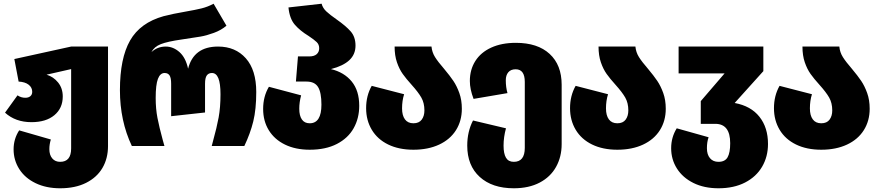

<svg xmlns="http://www.w3.org/2000/svg" viewBox="-20 -784 4707 1031"><path d="M560 -534V0Q560 67 530 118Q500 169 442 198Q384 227 303 227Q228 227 171 199.5Q114 172 83.5 124Q53 76 53 18Q53 -38 83 -84L253 -35Q245 -9 245 17Q245 48 260.5 66.5Q276 85 303 85Q362 85 362 13V-413L230 -383Q267 -372 292 -341Q317 -310 317 -266Q317 -203 272 -165.5Q227 -128 149 -128Q63 -128 7 -179L74 -272Q93 -259 116 -259Q133 -259 143 -267.5Q153 -276 153 -291Q153 -314 134 -329Q115 -344 80 -346L57 -467L362 -534Z M624 -300Q624 -471 678.5 -566.5Q733 -662 858 -697Q908 -710 978 -722Q1030 -731 1062.5 -739Q1095 -747 1127 -764L1196 -646Q1168 -622 1128.5 -607.5Q1089 -593 1056.5 -587.5Q1024 -582 956 -572Q879 -561 843.5 -547Q808 -533 793 -504Q825 -534 870 -534Q910 -534 943.5 -504.5Q977 -475 990 -415Q1020 -534 1151 -534Q1244 -534 1300 -471Q1356 -408 1356 -290Q1356 -197 1340 -132Q1324 -67 1292 0H1117L1124 -27Q1144 -99 1154 -153Q1164 -207 1164 -278Q1164 -336 1152.5 -364Q1141 -392 1118 -392Q1100 -392 1090.5 -379Q1081 -366 1081 -334V-180L899 -160V-334Q899 -366 890.5 -379Q882 -392 864 -392Q840 -392 828 -360.5Q816 -329 816 -258Q816 -200 825.5 -151Q835 -102 854 -32L863 0H688Q624 -135 624 -300Z M1909 -216Q1909 -149 1879 -95.5Q1849 -42 1789 -11Q1729 20 1643 20Q1567 20 1510.5 -7.5Q1454 -35 1423.5 -84.5Q1393 -134 1393 -199Q1393 -266 1424 -318L1597 -272Q1587 -235 1587 -200Q1587 -163 1601 -142.5Q1615 -122 1643 -122Q1706 -122 1706 -222Q1706 -287 1688 -316.5Q1670 -346 1626 -346H1569L1580 -481H1640Q1667 -481 1680.5 -493Q1694 -505 1694 -525Q1694 -545 1680.5 -558Q1667 -571 1637 -591Q1591 -619 1563 -651.5Q1535 -684 1529 -744L1707 -764Q1713 -741 1732 -723Q1751 -705 1787 -680Q1837 -645 1863 -615.5Q1889 -586 1889 -539Q1889 -492 1856 -461Q1823 -430 1757 -413Q1828 -396 1868.5 -346.5Q1909 -297 1909 -216Z M2365 -414Q2396 -377 2414.5 -349.5Q2433 -322 2446.5 -284.5Q2460 -247 2460 -200Q2460 -135 2428.5 -85Q2397 -35 2338 -7.5Q2279 20 2200 20Q2122 20 2064.5 -8Q2007 -36 1976.5 -87Q1946 -138 1946 -203Q1946 -270 1976 -323L2150 -278Q2139 -243 2139 -202Q2139 -164 2154.5 -143Q2170 -122 2200 -122Q2230 -122 2244.5 -141.5Q2259 -161 2259 -191Q2259 -231 2242.5 -260Q2226 -289 2190 -329Q2161 -361 2142.5 -387Q2124 -413 2111.5 -449.5Q2099 -486 2099 -534H2297Q2300 -503 2316 -477.5Q2332 -452 2365 -414Z M2996 -329V-10Q2996 58 2966 112Q2936 166 2878 196.5Q2820 227 2739 227Q2623 227 2556 166Q2489 105 2489 -2Q2489 -77 2520 -137L2697 -95Q2684 -48 2684 -2Q2684 41 2697 63Q2710 85 2739 85Q2798 85 2798 10V-344Q2798 -412 2749 -412Q2723 -412 2709.5 -396Q2696 -380 2696 -353Q2696 -316 2705 -284L2523 -253Q2503 -305 2503 -349Q2503 -410 2532.5 -456.5Q2562 -503 2618 -528.5Q2674 -554 2750 -554Q2867 -554 2931.5 -494.5Q2996 -435 2996 -329Z M3460 -414Q3491 -377 3509.5 -349.5Q3528 -322 3541.5 -284.5Q3555 -247 3555 -200Q3555 -135 3523.5 -85Q3492 -35 3433 -7.5Q3374 20 3295 20Q3217 20 3159.5 -8Q3102 -36 3071.5 -87Q3041 -138 3041 -203Q3041 -270 3071 -323L3245 -278Q3234 -243 3234 -202Q3234 -164 3249.5 -143Q3265 -122 3295 -122Q3325 -122 3339.5 -141.5Q3354 -161 3354 -191Q3354 -231 3337.5 -260Q3321 -289 3285 -329Q3256 -361 3237.5 -387Q3219 -413 3206.5 -449.5Q3194 -486 3194 -534H3392Q3395 -503 3411 -477.5Q3427 -452 3460 -414Z M4104 -11Q4104 57 4072.5 111Q4041 165 3981 196Q3921 227 3838 227Q3761 227 3703.5 198.5Q3646 170 3615 121Q3584 72 3584 12Q3584 -47 3614 -95L3785 -47Q3776 -22 3776 12Q3776 46 3792.5 65.5Q3809 85 3838 85Q3873 85 3887 60.5Q3901 36 3901 -15Q3901 -119 3821 -119H3743V-241L3871 -390H3624V-534H4079V-402L3925 -231Q4012 -215 4058 -157Q4104 -99 4104 -11Z M4555 -414Q4586 -377 4604.5 -349.5Q4623 -322 4636.5 -284.5Q4650 -247 4650 -200Q4650 -135 4618.5 -85Q4587 -35 4528 -7.5Q4469 20 4390 20Q4312 20 4254.5 -8Q4197 -36 4166.5 -87Q4136 -138 4136 -203Q4136 -270 4166 -323L4340 -278Q4329 -243 4329 -202Q4329 -164 4344.5 -143Q4360 -122 4390 -122Q4420 -122 4434.5 -141.5Q4449 -161 4449 -191Q4449 -231 4432.5 -260Q4416 -289 4380 -329Q4351 -361 4332.5 -387Q4314 -413 4301.5 -449.5Q4289 -486 4289 -534H4487Q4490 -503 4506 -477.5Q4522 -452 4555 -414Z"/></svg>

Font: FiraGO Heavy
Style: Regular
Weight: 900
Designer: bBox Type
Foundry: bBox Type GmbH
Version: Version 1.001